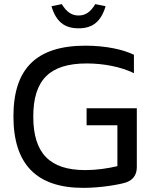

<svg xmlns="http://www.w3.org/2000/svg" viewBox="-20 -900 735 929"><path d="M628 -546V-635C577 -660 493 -679 394 -679C157 -679 45 -569 45 -337C45 -105 157 9 383 9C468 9 558 -7 589 -17C622 -28 642 -52 642 -91V-376H399V-294H548V-96C501 -85 447 -77 393 -77C221 -77 141 -158 141 -336C141 -514 221 -593 400 -593C480 -593 565 -577 628 -546ZM229 -870 279 -880C302 -842 327 -825 360 -825C394 -825 418 -842 441 -880L491 -870C469 -796 429 -763 360 -763C291 -763 251 -796 229 -870Z"/></svg>

Font: LT Wave Alt
Style: Regular
Weight: 400
Designer: Daniel Lyons
Version: Version 2.5 (Glyphs App)